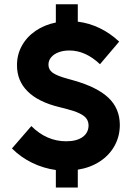

<svg xmlns="http://www.w3.org/2000/svg" viewBox="-20 -797 610 888"><path d="M238.3 70.3V-10.7Q181.2 -18.6 129.2 -43.7Q77.1 -68.8 35.2 -110.4L125 -213.9Q195.3 -143.6 286.1 -143.6Q334.5 -143.6 361.8 -163.1Q389.2 -182.6 389.6 -216.8Q389.2 -235.8 379.4 -249Q369.6 -262.2 347.2 -272.9Q324.7 -283.7 285.2 -293.9L253.9 -301.8Q157.2 -325.2 107.7 -374.5Q58.1 -423.8 58.6 -496.1Q58.6 -544.4 81.1 -585.2Q103.5 -626 144.3 -654.1Q185.1 -682.1 238.3 -692.9V-777.3H339.8V-696.8Q392.6 -690.4 441.4 -666.7Q490.2 -643.1 531.2 -604.5L442.4 -500Q375.5 -563.5 300.8 -563.5Q272.9 -563.5 251 -555.2Q229 -546.9 216.6 -532Q204.1 -517.1 204.1 -498Q204.1 -475.1 223.1 -460.9Q242.2 -446.8 290 -433.6L321.3 -424.8Q429.7 -394 481.7 -344.7Q533.7 -295.4 534.2 -219.7Q534.2 -166.5 509.8 -122.6Q485.4 -78.6 441.4 -50Q397.5 -21.5 339.8 -12.2V70.3Z"/></svg>

Font: Wanted Sans
Style: Bold
Weight: 700
Designer: Original Design by Kil Hyung-jin and Kang Hanbin, Wanted Lab, Inc; Hangeul from Source Han Sans by Jang Soo-young and Ka
Foundry: Wanted Lab, Inc.
Version: Version 1.000